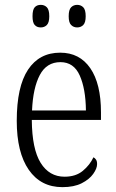

<svg xmlns="http://www.w3.org/2000/svg" viewBox="-20 -761 479 791"><path d="M237 10Q148 10 98.5 -61.5Q49 -133 49 -263Q49 -404 95.5 -474Q142 -544 228 -544Q308 -544 352 -480Q396 -416 396 -298V-267H111Q112 -147 147.5 -90Q183 -33 246 -33Q292 -33 321 -57Q350 -81 365 -113Q371 -110 375.5 -103.5Q380 -97 380 -85Q380 -67 364 -44.5Q348 -22 316.5 -6Q285 10 237 10ZM334 -306Q333 -395 308.5 -450Q284 -505 229 -505Q172 -505 144 -452Q116 -399 112 -306ZM298 -648Q283 -648 273 -658Q263 -668 263 -694Q263 -721 273 -731Q283 -741 298 -741Q313 -741 323 -731Q333 -721 333 -694Q333 -668 323 -658Q313 -648 298 -648ZM148 -648Q132 -648 123 -658Q114 -668 114 -694Q114 -721 123 -731Q132 -741 148 -741Q163 -741 173 -731Q183 -721 183 -694Q183 -668 173 -658Q163 -648 148 -648Z"/></svg>

Font: Noto Serif Condensed Light
Style: Regular
Weight: 300
Width: 3
Designer: Monotype Design Team
Foundry: Monotype Imaging Inc.
Version: Version 2.013